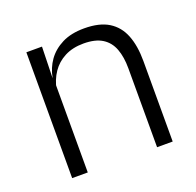

<svg xmlns="http://www.w3.org/2000/svg" viewBox="-95 -598 715 699"><g transform="rotate(-20 262.5 -249.0)"><path d="M400 0V-306Q400 -349.5 388.2 -381Q376.5 -412.5 349.5 -429.5Q322.5 -446.5 277 -446.5Q235 -446.5 204 -430.5Q173 -414.5 154 -386.5Q135 -358.5 128 -322.5L115.5 -367.5H129Q135.5 -403.5 156.2 -432.8Q177 -462 212.2 -479.8Q247.5 -497.5 298 -497.5Q357 -497.5 392.5 -475.5Q428 -453.5 444.2 -412.2Q460.5 -371 460.5 -312V0ZM71 0V-487.5H131.5L128.5 -367L131.5 -364V0Z"/></g></svg>

Font: Anek Telugu Light
Style: Regular
Weight: 300
Version: Version 1.003